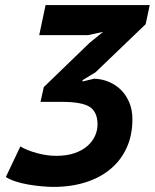

<svg xmlns="http://www.w3.org/2000/svg" viewBox="-20 -720 608 754"><path d="M201 -108Q242 -108 272.5 -118.5Q303 -129 323 -146.5Q343 -164 353 -186Q363 -208 363 -231Q363 -280 332.5 -300Q302 -320 222 -320H139L152 -378L332 -552L385 -595L326 -582H134L159 -700H568L552 -625L355 -436L304 -405V-400L350 -411Q380 -410 407.5 -398.5Q435 -387 455.5 -366.5Q476 -346 488 -317Q500 -288 500 -252Q500 -190 478 -141Q456 -92 415.5 -57.5Q375 -23 317.5 -4.5Q260 14 190 14Q169 14 142.5 11.5Q116 9 90 4.5Q64 0 41 -7.5Q18 -15 3 -25L60 -145Q84 -130 124 -119Q164 -108 201 -108Z"/></svg>

Font: PT Sans
Style: Bold Italic
Weight: 700
Italic angle: -12°
Designer: A.Korolkova, O.Umpeleva, V.Yefimov
Foundry: ParaType Ltd
Version: Version 2.003W OFL